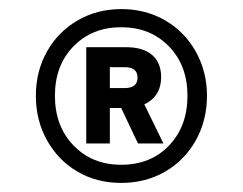

<svg xmlns="http://www.w3.org/2000/svg" viewBox="-20 -711 535 423"><path d="M59 -500Q59 -554 83.5 -597.5Q108 -641 151 -666Q194 -691 247 -691Q301 -691 344 -666Q387 -641 411.5 -597Q436 -553 436 -500Q436 -446 411.5 -402Q387 -358 344 -333Q301 -308 247 -308Q193 -308 150.5 -333Q108 -358 83.5 -402Q59 -446 59 -500ZM393 -500Q393 -567 352 -609Q311 -651 247 -651Q183 -651 142 -609Q101 -567 101 -500Q101 -433 142 -390.5Q183 -348 247 -348Q312 -348 352.5 -390.5Q393 -433 393 -500ZM170 -607H258Q295 -607 315 -590Q335 -573 335 -541Q335 -499 298 -481L340 -395H284L247 -473H222V-395H170ZM255 -517Q283 -517 283 -540Q283 -563 255 -563H222V-517Z"/></svg>

Font: D-DIN
Style: DIN-Bold
Weight: 700
Designer: Charles Nix
Foundry: Datto Inc.
Version: Version 1.00